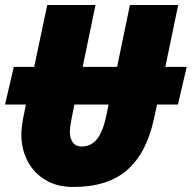

<svg xmlns="http://www.w3.org/2000/svg" viewBox="-27 -734 763 764"><path d="M58 -198Q58 -225 65 -263L76 -318H-7L28 -468H109L161 -714H353L302 -468H439L490 -714H682L631 -468H716L681 -318H598L585 -259Q556 -125 479 -57.5Q402 10 264 10Q201 10 154.5 -17.5Q108 -45 83 -92.5Q58 -140 58 -198ZM397 -278 405 -318H269L259 -268Q251 -228 251 -211Q251 -183 263 -167Q275 -151 298 -151Q335 -151 359 -180.5Q383 -210 397 -278Z"/></svg>

Font: Noto Sans Display Black
Style: Italic
Weight: 900
Italic angle: -12°
Designer: Monotype Design team
Foundry: Monotype Imaging Inc.
Version: Version 1.000